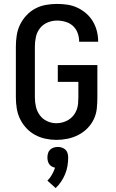

<svg xmlns="http://www.w3.org/2000/svg" viewBox="-20 -702 590 980"><path d="M268 12Q240 12 212 6Q184 0 159 -13.5Q134 -27 114.5 -48Q95 -69 82.5 -94.5Q70 -120 65.5 -148.5Q61 -177 61 -205V-465Q61 -494 65.5 -522.5Q70 -551 82.5 -576.5Q95 -602 115 -623.5Q135 -645 160.5 -658.5Q186 -672 214.5 -677Q243 -682 271 -682Q298 -682 324.5 -678Q351 -674 375.5 -662.5Q400 -651 420.5 -633Q441 -615 454.5 -592Q468 -569 474.5 -543Q481 -517 481 -490V-489H384V-490Q384 -512 376.5 -533Q369 -554 353 -569Q337 -584 315 -590.5Q293 -597 271 -597Q247 -597 223.5 -587.5Q200 -578 184.5 -558.5Q169 -539 163.5 -514.5Q158 -490 158 -465V-205Q158 -181 163.5 -157Q169 -133 183.5 -113.5Q198 -94 220.5 -83.5Q243 -73 268 -73Q284 -73 300 -77.5Q316 -82 330 -90.5Q344 -99 354.5 -112Q365 -125 371 -140.5Q377 -156 378.5 -172.5Q380 -189 380 -205V-284H275V-370H477V-205Q477 -176 474 -147.5Q471 -119 458.5 -93Q446 -67 425.5 -46.5Q405 -26 379.5 -13Q354 0 325.5 6Q297 12 268 12ZM264 258 222 220Q236 206 245.5 189Q255 172 261 154Q252 152 244 147.5Q236 143 231 135.5Q226 128 224 119Q222 110 222 102Q222 91 225 80.5Q228 70 235.5 62.5Q243 55 253.5 51.5Q264 48 275 48Q286 48 296.5 51.5Q307 55 314.5 62.5Q322 70 325 80.5Q328 91 328 102Q328 123 324.5 144.5Q321 166 312.5 186.5Q304 207 292 225Q280 243 264 258Z"/></svg>

Font: Lode Dark Term
Style: Bold
Weight: 700
Monospace: yes
Designer: Belleve Invis
Foundry: Belleve Invis
Version: Version 29.2.0